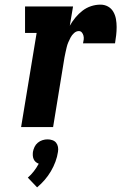

<svg xmlns="http://www.w3.org/2000/svg" viewBox="-20 -548 540 828"><path d="M71 0 138 -406H88V-520H295L281 -437Q291 -455 305 -472Q319 -489 336 -502Q353 -515 373 -521.5Q393 -528 413 -528Q431 -528 445.5 -520Q460 -512 468.5 -497.5Q477 -483 480 -466Q483 -449 483 -431.5Q483 -414 481 -396.5Q479 -379 476 -361H338Q340 -369 341 -377.5Q342 -386 340 -394Q338 -402 333 -408Q328 -414 320 -414Q309 -414 299.5 -405.5Q290 -397 284.5 -386.5Q279 -376 274.5 -365.5Q270 -355 267.5 -344Q265 -333 262.5 -322Q260 -311 258 -300L209 0ZM140 260 100 218Q114 206 126 190.5Q138 175 147 158Q139 155 133.5 150Q128 145 125 138Q122 131 121.5 123Q121 115 122 107Q124 96 129 85.5Q134 75 143 67.5Q152 60 163 56.5Q174 53 185 53Q196 53 206 56.5Q216 60 222 67.5Q228 75 230 85.5Q232 96 230 107Q227 128 219 149.5Q211 171 199.5 190.5Q188 210 173 227.5Q158 245 140 260Z"/></svg>

Font: Iosevka Curly Slab Heavy
Style: Italic
Weight: 900
Italic angle: -9°
Monospace: yes
Designer: Belleve Invis
Foundry: Belleve Invis
Version: Version 22.1.2; ttfautohint (v1.8.4)